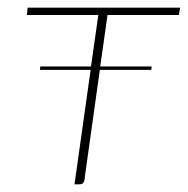

<svg xmlns="http://www.w3.org/2000/svg" viewBox="-20 -480 489 500"><path d="M85 -307H217L236 -441H50L52 -460H449L446 -441H260L241 -307H375L374 -298H240L201 -20Q201 -14 199.5 -9.5Q198 -5 195.5 -2.5Q193 0 187 0H174L216 -298H84Z"/></svg>

Font: Genos Thin Thin
Style: Italic
Weight: 250
Italic angle: -8°
Version: Version 1.010